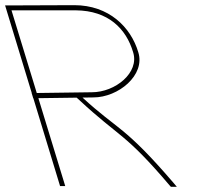

<svg xmlns="http://www.w3.org/2000/svg" viewBox="-142 -730 788 743"><path d="M164.7 -343 154.7 -352.1 6.5 -350.1 107.4 -20 110.4 -10H90.4L87.4 -20L-13 -350H-13.5L-19.6 -370H-19.1L-119.2 -699L-122.3 -709H-112.3L145.2 -710C279.4 -710 364.4 -625 393.1 -528C421.3 -439 315.5 -353 219.5 -353L177.3 -352.4C316.4 -224.5 337.8 -245.4 529.8 -22L542.4 -7H519.4L514.8 -12C339.8 -218 322.7 -196 164.7 -343ZM0.3 -370.1 213.4 -373C304.3 -373 398.2 -449 373.1 -528C346.2 -619 276.8 -689 151.3 -690H-97.5Z"/></svg>

Font: Nordica Plus
Style: NordicaClassicUltLtCondOpObl
Weight: 300
Version: Version 1.01